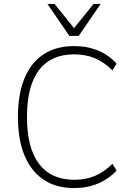

<svg xmlns="http://www.w3.org/2000/svg" viewBox="-20 -947 667 975"><path d="M356 8Q265 8 201.5 -34.5Q138 -77 104.5 -157.5Q71 -238 71 -353Q71 -468 104 -548.5Q137 -629 201 -671Q265 -713 356 -713Q423 -713 477.5 -690.5Q532 -668 572 -624L551 -590Q508 -632 461.5 -651.5Q415 -671 356 -671Q239 -671 178 -591Q117 -511 117 -353Q117 -195 178.5 -114.5Q240 -34 357 -34Q415 -34 461.5 -53.5Q508 -73 551 -115L572 -81Q532 -38 477.5 -15Q423 8 356 8ZM332 -765 221 -927H257L356 -804L455 -927H491L380 -765Z"/></svg>

Font: Nunito Sans 10pt SemiCondensed ExtraLight
Style: Regular
Weight: 250
Width: 4
Designer: Vernon Adams
Foundry: Vernon Adams
Version: Version 3.101;gftools[0.9.27]